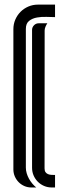

<svg xmlns="http://www.w3.org/2000/svg" viewBox="-20 -745 309 848"><path d="M94.2 -4.4Q94.2 7.8 97.9 20.3Q101.6 32.7 107.9 44.2Q114.3 55.7 122.6 65.7Q130.9 75.7 140.1 83H118.2Q102.1 83 87.6 76.7Q73.2 70.3 62.5 59.6Q51.8 48.8 45.4 34.2Q39.1 19.5 39.1 3.4V-616.2Q39.1 -638.7 47.6 -658.4Q56.2 -678.2 70.8 -692.9Q85.4 -707.5 105.2 -716.1Q125 -724.6 147.5 -724.6H223.1V-669.4Q208 -669.4 186 -670.4Q164.1 -671.4 143.6 -667.7Q123 -664.1 108.6 -652.8Q94.2 -641.6 94.2 -617.2ZM189 -642.1Q184.6 -635.7 180.9 -627Q177.2 -618.2 177.2 -610.4L176.8 -1Q176.8 9.8 181.2 15.6Q185.5 21.5 192.4 24.2Q199.2 26.9 207.3 27.3Q215.3 27.8 223.1 27.8V83H208.5Q190.4 83 174.6 76.2Q158.7 69.3 147 57.6Q135.3 45.9 128.4 30Q121.6 14.2 121.6 -3.9V-612.8Q121.6 -624.5 130.1 -633.3Q138.7 -642.1 150.4 -642.1Z"/></svg>

Font: Isar CAT
Style: Regular
Weight: 400
Designer: Digitized by Peter Wiegel
Foundry: CAT-Fonts, Peter Wiegel
Version: Version 1.000; ttfautohint (v1.3)